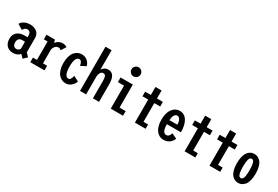

<svg xmlns="http://www.w3.org/2000/svg" viewBox="71 -1898 4359 3010"><g transform="rotate(30 2250.0 -393.0)"><path d="M377.5 13.5 322 -42Q278.5 11 198.5 11Q128.5 11 84.8 -33Q41 -77 41 -157.5Q41 -233 90 -275.2Q139 -317.5 224.5 -317.5H276.5V-346.5Q276.5 -385 259.8 -404.5Q243 -424 213 -424Q188 -424 169.5 -408.2Q151 -392.5 141 -371.5L48.5 -428Q65 -463 110.2 -487.5Q155.5 -512 217 -512Q289.5 -512 337 -472.8Q384.5 -433.5 384.5 -366V-106L440.5 -47.5ZM216 -70Q258 -70 276.5 -110V-236.5H230.5Q148 -236.5 148 -153.5Q148 -70 216 -70Z M690.5 -83.5H765.5V0H509V-83.5H581.5V-416.5H513.5V-500H667.5L680.5 -448.5Q731 -512 803.5 -512Q831 -512 853.5 -503Q876 -494 882 -486.5L827 -398.5Q821.5 -406 809 -413.8Q796.5 -421.5 780 -421.5Q747 -421.5 722.8 -397Q698.5 -372.5 690.5 -333.5Z M1307.5 -111.5Q1292.5 -61 1249.2 -25Q1206 11 1150 11Q1114 11 1081.8 -4.2Q1049.5 -19.5 1022.8 -50Q996 -80.5 980.2 -132.2Q964.5 -184 964.5 -251Q964.5 -318.5 980.2 -370.2Q996 -422 1022.8 -452.2Q1049.5 -482.5 1081.5 -497.2Q1113.5 -512 1150 -512Q1207.5 -512 1249.8 -477.8Q1292 -443.5 1307 -388L1214 -340Q1204 -383.5 1190.8 -404.8Q1177.5 -426 1151 -426Q1116 -426 1096 -383.2Q1076 -340.5 1076 -251Q1076 -162.5 1096 -118.8Q1116 -75 1151 -75Q1177.5 -75 1191.5 -97.5Q1205.5 -120 1213 -159Z M1409 0V-800H1519.5V-449Q1559.5 -511.5 1629.5 -511.5Q1753.5 -511.5 1753.5 -319.5V0H1642.5V-307Q1642.5 -368.5 1631 -396.2Q1619.5 -424 1588 -424Q1559 -424 1541 -397.5Q1523 -371 1519.5 -329.5V0Z M2080 -639.5Q2056 -615.5 2021.5 -615.5Q1987 -615.5 1962.8 -639.5Q1938.5 -663.5 1938.5 -698Q1938.5 -732.5 1962.8 -756.5Q1987 -780.5 2021.5 -780.5Q2056 -780.5 2080 -756.5Q2104 -732.5 2104 -698Q2104 -663.5 2080 -639.5ZM2077 -83.5H2187.5V0H1965.5V-416.5H1854.5V-500H2077Z M2513.5 -77.5H2597V0H2403V-416.5H2299.5V-500H2403V-645H2513.5V-500H2620.5V-416.5H2513.5Z M3089.5 -104.5Q3084 -86 3071.5 -67.2Q3059 -48.5 3039.5 -30.2Q3020 -12 2989.8 -0.5Q2959.5 11 2924 11Q2842 11 2790.8 -57.2Q2739.5 -125.5 2739.5 -250.5Q2739.5 -375 2792 -443.5Q2844.5 -512 2924 -512Q3009 -512 3056.2 -436.5Q3103.5 -361 3103.5 -229H2849Q2851 -150.5 2868.8 -113.5Q2886.5 -76.5 2924 -76.5Q2953.5 -76.5 2971.2 -98Q2989 -119.5 2995.5 -148.5ZM2925 -427Q2862.5 -427 2851.5 -304H2995Q2995 -334.5 2989.2 -360.5Q2983.5 -386.5 2967 -406.8Q2950.5 -427 2925 -427Z M3413.5 -77.5H3497V0H3303V-416.5H3199.5V-500H3303V-645H3413.5V-500H3520.5V-416.5H3413.5Z M3863.5 -77.5H3947V0H3753V-416.5H3649.5V-500H3753V-645H3863.5V-500H3970.5V-416.5H3863.5Z M4105.5 -251Q4105.5 -308 4115 -353.5Q4124.5 -399 4140.5 -428.2Q4156.5 -457.5 4178.8 -476.8Q4201 -496 4224.5 -504Q4248 -512 4274.5 -512Q4307.5 -512 4336.2 -498.5Q4365 -485 4389.8 -456Q4414.5 -427 4429 -374.5Q4443.5 -322 4443.5 -251Q4443.5 -180 4429 -127.2Q4414.5 -74.5 4389.8 -45.2Q4365 -16 4336.2 -2.5Q4307.5 11 4274.5 11Q4241.5 11 4212.8 -2.5Q4184 -16 4159 -45.2Q4134 -74.5 4119.8 -127.2Q4105.5 -180 4105.5 -251ZM4274.5 -76.5Q4288.5 -76.5 4298.5 -84Q4308.5 -91.5 4316.5 -110Q4324.5 -128.5 4328.8 -163.8Q4333 -199 4333 -251Q4333 -318.5 4325.2 -358Q4317.5 -397.5 4305.2 -411Q4293 -424.5 4274.5 -424.5Q4255 -424.5 4242.8 -411Q4230.5 -397.5 4222.8 -358Q4215 -318.5 4215 -251Q4215 -182.5 4223 -142.8Q4231 -103 4243.2 -89.8Q4255.5 -76.5 4274.5 -76.5Z"/></g></svg>

Font: League Mono Condensed Medium
Style: Regular
Weight: 500
Width: 1
Designer: Tyler Finck
Foundry: The League of Moveable Type / Tyler Finck
Version: Version 2.210